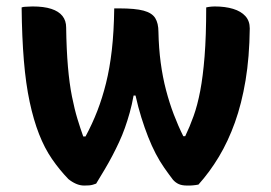

<svg xmlns="http://www.w3.org/2000/svg" viewBox="-20 -565 840 595"><path d="M334 -539H350Q399 -539 425 -532Q451 -525 461 -509Q471 -493 471 -466Q472 -416 478 -371Q484 -326 494.5 -286Q505 -246 518.5 -210.5Q532 -175 548 -143H554Q568 -172 580 -205.5Q592 -239 600.5 -283.5Q609 -328 614 -390.5Q619 -453 619 -542Q623 -543 626.5 -543.5Q630 -544 635 -544.5Q640 -545 645 -545Q678 -545 702.5 -537.5Q727 -530 740.5 -515Q754 -500 754 -477Q753 -388 741 -316Q729 -244 708 -185.5Q687 -127 658.5 -79.5Q630 -32 595 7Q591 8 586 8.5Q581 9 577 9.5Q573 10 568.5 10Q564 10 560 10Q544 10 534 5.5Q524 1 516 -8Q503 -25 489 -45Q475 -65 462.5 -89Q450 -113 439 -141Q428 -169 418 -201Q408 -233 400 -269H394Q389 -241 382 -216Q375 -191 367 -168.5Q359 -146 349 -124.5Q339 -103 328 -82Q317 -61 304.5 -40Q292 -19 278 4Q273 6 267.5 7.5Q262 9 256 9.5Q250 10 241 10Q228 10 215.5 4.5Q203 -1 192 -10Q164 -39 141 -72.5Q118 -106 101 -149.5Q84 -193 72 -249Q60 -305 54 -377Q48 -449 47 -542Q53 -544 58 -544Q63 -544 69 -544.5Q75 -545 81 -545Q116 -545 139 -537.5Q162 -530 173.5 -515.5Q185 -501 185 -480Q186 -411 190.5 -358.5Q195 -306 203 -266Q211 -226 220 -196.5Q229 -167 238 -142H245Q266 -181 281.5 -221Q297 -261 308.5 -307Q320 -353 326.5 -409.5Q333 -466 334 -539Z"/></svg>

Font: Recursive Casual
Style: Bold
Weight: 700
Version: Version 1.085